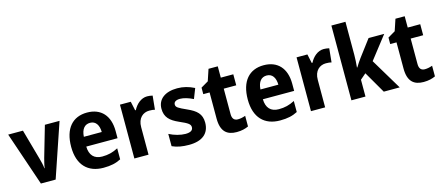

<svg xmlns="http://www.w3.org/2000/svg" viewBox="-52 -1317 4324 1885"><g transform="rotate(-15 2109.5 -375.0)"><path d="M187 0H337L523 -547H374L283 -233C275 -202 265 -164 262 -136H259C256 -168 246 -209 238 -236L151 -547H1Z M804 -556C658 -556 567 -458 567 -270C567 -86 664 10 822 10C898 10 950 -2 1000 -28V-140C946 -112 899 -100 838 -100C756 -100 713 -148 711 -235H1029V-308C1029 -465 945 -556 804 -556ZM807 -451C865 -451 894 -403 895 -334H713C718 -413 753 -451 807 -451Z M1415 -557C1353 -557 1302 -510 1274 -455H1267L1247 -547H1137V0H1281V-278C1280 -374 1338 -416 1399 -416C1424 -416 1442 -414 1456 -410L1470 -550C1454 -554 1433 -557 1415 -557Z M1900 -161C1900 -250 1851 -291 1764 -330C1678 -369 1657 -380 1657 -409C1657 -435 1680 -450 1721 -450C1760 -450 1809 -434 1853 -412L1893 -514C1837 -542 1783 -557 1720 -557C1599 -557 1520 -501 1520 -402C1520 -316 1567 -273 1653 -235C1741 -197 1762 -181 1762 -151C1762 -120 1738 -103 1685 -103C1636 -103 1572 -120 1521 -147V-22C1572 1 1624 10 1692 10C1830 10 1900 -54 1900 -161Z M2219 -108C2182 -108 2162 -130 2162 -176V-435H2289V-547H2162V-662H2068L2029 -545L1954 -501V-435H2018V-169C2018 -36 2079 10 2176 10C2226 10 2264 0 2296 -15V-123C2271 -114 2245 -108 2219 -108Z M2599 -556C2453 -556 2362 -458 2362 -270C2362 -86 2459 10 2617 10C2693 10 2745 -2 2795 -28V-140C2741 -112 2694 -100 2633 -100C2551 -100 2508 -148 2506 -235H2824V-308C2824 -465 2740 -556 2599 -556ZM2602 -451C2660 -451 2689 -403 2690 -334H2508C2513 -413 2548 -451 2602 -451Z M3210 -557C3148 -557 3097 -510 3069 -455H3062L3042 -547H2932V0H3076V-278C3075 -374 3133 -416 3194 -416C3219 -416 3237 -414 3251 -410L3265 -550C3249 -554 3228 -557 3210 -557Z M3486 -425V-760H3343V0H3486V-171L3544 -221L3672 0H3834L3644 -317L3823 -547H3664L3536 -377C3520 -355 3496 -320 3483 -297H3479C3483 -336 3486 -386 3486 -425Z M4119 -108C4082 -108 4062 -130 4062 -176V-435H4189V-547H4062V-662H3968L3929 -545L3854 -501V-435H3918V-169C3918 -36 3979 10 4076 10C4126 10 4164 0 4196 -15V-123C4171 -114 4145 -108 4119 -108Z"/></g></svg>

Font: Noto Sans Devanagari SemiCondensed
Style: Bold
Weight: 700
Width: 4
Designer: Jelle Bosma - Monotype Design Team
Foundry: Monotype Imaging Inc.
Version: Version 2.004